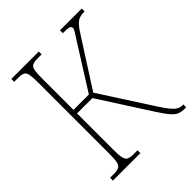

<svg xmlns="http://www.w3.org/2000/svg" viewBox="-199 -834 954 954"><g transform="rotate(-45 277.5 -357.0)"><path d="M40 0V-20H66Q90 -20 102 -26Q114 -32 118 -51Q122 -70 122 -108V-606Q122 -645 118.5 -663.5Q115 -682 103.5 -688Q92 -694 67 -694H40V-714H233V-694H205Q181 -694 169 -688Q157 -682 153.5 -663.5Q150 -645 150 -606V-387H258L403 -617Q424 -649 430 -659.5Q436 -670 436 -677Q436 -688 424 -691Q412 -694 382 -694V-714H535V-694Q514 -694 499.5 -689.5Q485 -685 470 -669Q455 -653 433 -617L280 -378L456 -105Q479 -69 494.5 -51Q510 -33 522.5 -26.5Q535 -20 549 -20H555V0H547Q525 0 508.5 -6Q492 -12 474.5 -32Q457 -52 430 -94L258 -362H150V-108Q150 -70 154 -51Q158 -32 170 -26Q182 -20 206 -20H233V0Z"/></g></svg>

Font: Noto Serif Condensed Thin
Style: Regular
Weight: 100
Width: 3
Designer: Monotype Design Team
Foundry: Monotype Imaging Inc.
Version: Version 2.013; ttfautohint (v1.8.4.7-5d5b)